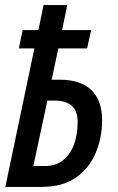

<svg xmlns="http://www.w3.org/2000/svg" viewBox="-20 -734 462 754"><path d="M1 0 115 -544H54L69 -616H131L151 -714H244L224 -616H338L322 -544H209L183 -421H215Q296 -421 338.5 -380.5Q381 -340 381 -261Q381 -194 356 -134Q331 -74 278.5 -37Q226 0 143 0ZM156 -82Q200 -82 228.5 -105.5Q257 -129 271 -168Q285 -207 285 -255Q285 -299 261.5 -319Q238 -339 193 -339H166L111 -82Z"/></svg>

Font: Noto Sans ExtraCondensed Medium
Style: Italic
Weight: 500
Width: 2
Italic angle: -12°
Designer: Monotype Design Team
Foundry: Monotype Imaging Inc.
Version: Version 2.013; ttfautohint (v1.8.4.7-5d5b)